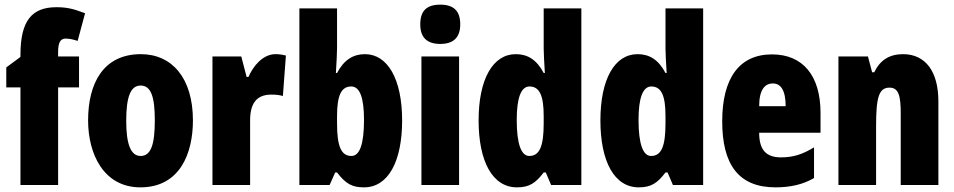

<svg xmlns="http://www.w3.org/2000/svg" viewBox="-20 -796 4106 826"><path d="M320 -420V-553H230V-573C230 -613 240 -630 262 -630C279 -630 296 -626 314 -620L346 -739C297 -758 267 -765 223 -765C117 -765 68 -707 68 -560V-551L7 -506V-420H68V0H230V-420Z M810 -278C810 -460 720 -563 586 -563C424 -563 359 -437 359 -278C359 -132 427 10 584 10C754 10 810 -136 810 -278ZM523 -276C523 -380 542 -428 585 -428C630 -428 646 -379 646 -278C646 -176 630 -125 585 -125C542 -125 523 -177 523 -276Z M1165 -563C1110 -563 1068 -510 1049 -465H1041L1018 -553H894V0H1056V-278C1056 -350 1083 -389 1147 -389C1168 -389 1184 -387 1197 -383L1210 -557C1190 -562 1178 -563 1165 -563Z M1430 -588V-760H1268V0H1398L1422 -54H1430C1469 -3 1497 10 1546 10C1650 10 1710 -101 1710 -278C1710 -455 1648 -563 1550 -563C1500 -563 1460 -539 1430 -482H1425C1428 -532 1430 -567 1430 -588ZM1491 -424C1528 -424 1546 -376 1546 -280C1546 -175 1527 -125 1492 -125C1448 -125 1430 -166 1430 -265V-297C1430 -385 1448 -424 1491 -424Z M1874 -776C1814 -776 1788 -748 1788 -691C1788 -635 1817 -607 1874 -607C1931 -607 1960 -635 1960 -691C1960 -747 1934 -776 1874 -776ZM1955 -553H1793V0H1955Z M2204 10C2257 10 2284 -8 2319 -54H2328L2351 0H2481V-760H2319V-588C2319 -567 2321 -532 2324 -482H2319C2289 -539 2250 -563 2199 -563C2100 -563 2039 -455 2039 -278C2039 -101 2099 10 2204 10ZM2257 -125C2223 -125 2203 -175 2203 -280C2203 -376 2222 -424 2258 -424C2301 -424 2319 -385 2319 -297V-265C2319 -166 2301 -125 2257 -125Z M2728 10C2781 10 2808 -8 2843 -54H2852L2875 0H3005V-760H2843V-588C2843 -567 2845 -532 2848 -482H2843C2813 -539 2774 -563 2723 -563C2624 -563 2563 -455 2563 -278C2563 -101 2623 10 2728 10ZM2781 -125C2747 -125 2727 -175 2727 -280C2727 -376 2746 -424 2782 -424C2825 -424 2843 -385 2843 -297V-265C2843 -166 2825 -125 2781 -125Z M3301 -562C3160 -562 3087 -459 3087 -274C3087 -90 3156 10 3316 10C3380 10 3434 -2 3482 -30V-162C3431 -131 3391 -119 3340 -119C3276 -119 3246 -151 3246 -225H3510V-310C3510 -472 3433 -562 3301 -562ZM3305 -437C3338 -437 3360 -409 3360 -339H3246C3246 -411 3271 -437 3305 -437Z M3865 -563C3806 -563 3766 -537 3741 -485H3732L3714 -553H3587V0H3749V-253C3749 -378 3761 -419 3807 -419C3847 -419 3855 -381 3855 -308V0H4017V-360C4017 -489 3961 -563 3865 -563Z"/></svg>

Font: Noto Sans Lao Looped ExtraCondensed Black
Style: Regular
Weight: 900
Width: 2
Designer: Mark Frömberg, Ben Mitchell
Foundry: The Fontpad Ltd
Version: Version 1.002